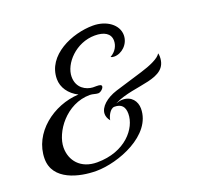

<svg xmlns="http://www.w3.org/2000/svg" viewBox="-123 -814 1034 985"><g transform="rotate(-20 394.5 -321.5)"><path d="M745 -427C735 -404 681 -381 631 -366L480 -320C423 -302 381 -266 381 -228C381 -215 386 -201 397 -188C398 -204 416 -246 441 -246C479 -246 496 -226 496 -188C496 -109 415 -8 261 -8C170 -8 124 -68 124 -137C124 -221 213 -346 343 -346C359 -346 373 -339 387 -339C400 -339 418 -355 418 -366C418 -374 410 -377 391 -377C383 -377 376 -377 371 -377C335 -379 287 -403 287 -465C287 -536 367 -624 471 -624C520 -624 555 -606 555 -565C555 -539 541 -510 510 -493C515 -489 522 -488 529 -488C569 -488 612 -525 612 -575C612 -632 553 -675 479 -675C366 -675 212 -610 212 -480C212 -434 241 -392 289 -368C151 -362 13 -258 13 -117C13 0 149 32 242 32C361 32 566 -45 566 -191C566 -230 541 -266 492 -266C481 -266 469 -263 456 -259L458 -260C576 -319 748 -282 748 -408C748 -416 747 -423 745 -427Z"/></g></svg>

Font: Playball
Style: Regular
Weight: 400
Designer: Robert E. Leuschke
Foundry: Robert E. Leuschke
Version: Version 1.001